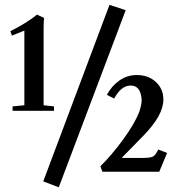

<svg xmlns="http://www.w3.org/2000/svg" viewBox="-20 -719 741 804"><path d="M226.1 65.4 161.1 40.5 438.5 -698.7 506.3 -676.3ZM32.7 -254.9V-273.4L82 -278.3V-590.8L29.8 -569.8L23.4 -588.4Q93.3 -623.5 134.8 -657.7L164.6 -644Q162.6 -629.4 162.6 -595.7V-278.3L206.1 -273.4V-254.9ZM408.7 0 400.4 -22.9Q448.2 -69.8 495.6 -134.8Q543 -199.7 563 -250Q573.2 -281.7 573.2 -298.3Q570.8 -360.8 526.9 -360.8Q487.3 -360.8 458 -306.2L427.7 -321.8Q446.8 -358.4 479.5 -381.6Q512.2 -404.8 552.7 -404.8Q601.6 -404.8 632.8 -375.7Q664.1 -346.7 664.1 -301.8Q664.1 -235.8 579.1 -149.4L489.3 -57.6H575.2Q609.4 -57.6 620.6 -63.5Q631.8 -69.3 642.6 -92.8L679.7 -78.6L647 0Z"/></svg>

Font: Elstob 10pt
Style: Bold
Weight: 700
Designer: Peter S. Baker
Version: Version 1.015